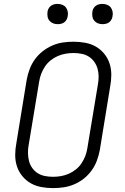

<svg xmlns="http://www.w3.org/2000/svg" viewBox="-20 -957 640 985"><path d="M252 8Q221 8 191.5 2.5Q162 -3 137.5 -17Q113 -31 94.5 -53.5Q76 -76 67 -103.5Q58 -131 58 -161.5Q58 -192 64 -223L117 -548Q122 -575 132 -602Q142 -629 159 -652.5Q176 -676 199 -694Q222 -712 248.5 -723.5Q275 -735 302.5 -739Q330 -743 357 -743Q388 -743 417.5 -737.5Q447 -732 471.5 -718Q496 -704 514.5 -681.5Q533 -659 542 -631.5Q551 -604 551 -573.5Q551 -543 545 -512L492 -187Q487 -160 477 -133Q467 -106 450 -82.5Q433 -59 410.5 -41Q388 -23 361 -11.5Q334 0 306.5 4Q279 8 252 8ZM252 -50Q272 -50 292.5 -53.5Q313 -57 332.5 -65.5Q352 -74 369 -87.5Q386 -101 398 -119Q410 -137 417.5 -156.5Q425 -176 428 -196L482 -522Q486 -543 486 -564Q486 -585 480.5 -604.5Q475 -624 463.5 -640Q452 -656 435.5 -666.5Q419 -677 398.5 -681Q378 -685 357 -685Q337 -685 316.5 -681.5Q296 -678 276.5 -669.5Q257 -661 240 -647.5Q223 -634 211 -616Q199 -598 191.5 -578.5Q184 -559 181 -539L127 -213Q123 -192 123.5 -171Q124 -150 129 -130.5Q134 -111 145.5 -95Q157 -79 173.5 -68.5Q190 -58 210.5 -54Q231 -50 252 -50ZM506 -833Q493 -833 482 -837.5Q471 -842 463.5 -851Q456 -860 454 -872.5Q452 -885 454 -898Q455 -906 460 -914.5Q465 -923 472.5 -928Q480 -933 488.5 -935Q497 -937 505 -937Q518 -937 529.5 -932.5Q541 -928 548 -919Q555 -910 557.5 -897.5Q560 -885 557 -872Q556 -864 551 -855.5Q546 -847 539 -842Q532 -837 523 -835Q514 -833 506 -833ZM276 -833Q263 -833 252 -837.5Q241 -842 233.5 -851Q226 -860 224 -872.5Q222 -885 224 -898Q225 -906 230 -914.5Q235 -923 242.5 -928Q250 -933 258.5 -935Q267 -937 275 -937Q288 -937 299.5 -932.5Q311 -928 318 -919Q325 -910 327.5 -897.5Q330 -885 327 -872Q326 -864 321 -855.5Q316 -847 309 -842Q302 -837 293 -835Q284 -833 276 -833Z"/></svg>

Font: Iosevka Light Extended Oblique
Style: Regular
Weight: 300
Width: 7
Italic angle: -9°
Monospace: yes
Designer: Belleve Invis
Foundry: Belleve Invis
Version: Version 32.5.0; ttfautohint (v1.8.4)